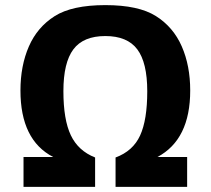

<svg xmlns="http://www.w3.org/2000/svg" viewBox="-20 -731 825 751"><path d="M60 -377Q60 -474 93 -549.5Q126 -625 194 -668Q262 -711 392 -711Q522 -711 590 -668Q658 -625 691 -549.5Q724 -474 724 -377Q724 -185 596 -117H712V0H432V-115Q500 -140 528 -201Q556 -262 556 -374Q556 -486 517 -538Q478 -590 392 -590Q306 -590 267 -538Q228 -486 228 -374.5Q228 -263 257 -202Q286 -141 352 -115V0H72V-117H188Q60 -183 60 -377Z"/></svg>

Font: Fix15 Mono
Style: Bold
Weight: 700
Designer: Carrois Corporate & Edenspiekermann AG
Foundry: Carrois Corporate GbR & Edenspiekermann AG
Version: Version 3.206